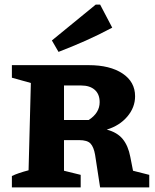

<svg xmlns="http://www.w3.org/2000/svg" viewBox="-20 -820 680 840"><path d="M562 -73 633 -55V0H418L396 -143Q390 -177 376 -192Q362 -207 326 -207H260V-73L333 -55V0H32V-50Q59 -63 105 -75L115 -457L32 -480V-535H368Q461 -535 516 -498.5Q571 -462 571 -399Q571 -350 537 -310Q503 -270 447 -253Q493 -241 517 -211.5Q541 -182 550 -134ZM335 -446H260V-295H368Q416 -326 416 -373Q416 -408 394.5 -427Q373 -446 335 -446ZM236 -593 207 -643 399 -800H418L471 -699Q413 -668 354.5 -642Q296 -616 236 -593Z"/></svg>

Font: Piazzolla SC
Style: Bold
Weight: 700
Designer: Juan Pablo del Peral
Foundry: Huerta Tipografica
Version: Version 1.330